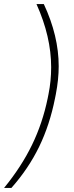

<svg xmlns="http://www.w3.org/2000/svg" viewBox="-52 -720 361 942"><path d="M182 -238 186 -258Q199 -323 199 -390Q199 -540 127 -700H163Q236 -544 236 -395Q236 -331 222 -258L218 -238Q192 -107 140 0Q88 107 4 202H-32Q53 98 105 -9Q157 -116 182 -238Z"/></svg>

Font: Bai Jamjuree ExtraLight
Style: Italic
Weight: 275
Italic angle: -10°
Version: Version 1.000; ttfautohint (v1.6)